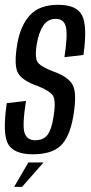

<svg xmlns="http://www.w3.org/2000/svg" viewBox="-20 -622 368 779"><path d="M113 4Q38.5 4 13.8 -36Q-11 -76 7.5 -203.5L85.5 -212.5Q69.5 -112 79.8 -82.5Q90 -53 122 -53Q156.5 -53 172.8 -74.8Q189 -96.5 196.5 -144.5Q209 -217 193 -236.5Q177 -256 131.5 -273.5Q71 -294.5 53.2 -325.5Q35.5 -356.5 50 -443Q63 -519 101.8 -560.8Q140.5 -602.5 216.5 -602.5Q292 -602.5 313.5 -558.5Q335 -514.5 318.5 -399L241.5 -390Q255 -478.5 247.5 -512Q240 -545.5 206.5 -545.5Q173.5 -545.5 155.2 -517.5Q137 -489.5 129.5 -444.5Q119 -382.5 135.8 -365.5Q152.5 -348.5 196.5 -332Q257.5 -310.5 275.2 -276.8Q293 -243 277.5 -151Q263 -66.5 226.5 -31.2Q190 4 113 4ZM37.4 136.3 95 37.1H156.7L69.4 136.3Z"/></svg>

Font: Anybody Condensed Regular
Style: Italic
Weight: 400
Width: 3
Italic angle: -10°
Designer: Tyler Finck
Foundry: Etcetera Type Company
Version: Version 1.010; ttfautohint (v1.8.3) -l 8 -r 50 -G 200 -x 14 